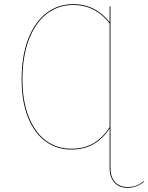

<svg xmlns="http://www.w3.org/2000/svg" viewBox="-20 -710 712 923"><path d="M672 164Q637 193 592 193Q553 193 530 167.5Q507 142 507 96V-93Q442 9 323 9Q253 9 199 -30.5Q145 -70 114.5 -146Q84 -222 84 -328Q84 -441 115.5 -522.5Q147 -604 203 -647Q259 -690 331 -690Q389 -690 433.5 -666Q478 -642 507 -603V-680H511V96Q511 141 533 165Q555 189 592 189Q618 189 636 182Q654 175 670 161ZM507 -99V-597Q477 -638 432.5 -662Q388 -686 331 -686Q260 -686 205 -643.5Q150 -601 119 -520Q88 -439 88 -328Q88 -224 118 -148.5Q148 -73 201 -34Q254 5 323 5Q384 5 429 -21Q474 -47 507 -99Z"/></svg>

Font: FiraGO Four
Style: Regular
Weight: 100
Designer: bBox Type
Foundry: bBox Type GmbH
Version: Version 1.001